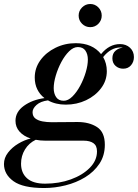

<svg xmlns="http://www.w3.org/2000/svg" viewBox="-73 -687 694 967"><path d="M323.1 -608.4Q323.1 -632.4 340.3 -649.6Q357.6 -666.9 381.6 -666.9Q405.6 -666.9 422.5 -649.6Q439.3 -632.4 439.3 -608.4Q439.3 -584.4 422.5 -567.3Q405.6 -550.2 381.6 -550.2Q357.6 -550.2 340.3 -567.3Q323.1 -584.4 323.1 -608.4ZM258.5 -160Q207 -160 168.5 -181.5Q131 -176.5 111 -158.5Q91 -140.5 91 -122Q91 -101 105.2 -90.2Q119.5 -79.5 141.5 -75.5Q163.5 -71.5 186.5 -71.5Q204 -71.5 229.2 -71.8Q254.5 -72 278.8 -72.2Q303 -72.5 317.5 -72.5Q376.5 -72.5 415.8 -47Q455 -21.5 455 42Q455 96.5 427.8 137.5Q400.5 178.5 355.8 205.8Q311 233 257 246.5Q203 260 149.5 260Q42.5 260 -5.2 225.5Q-53 191 -53 139Q-53 108 -32.5 81.5Q-12 55 19 36.5Q50 18 81.5 10.5Q46 -1 25.5 -24Q5 -47 5 -78.5Q5 -123.5 47.2 -154Q89.5 -184.5 151 -193Q128 -210.5 115 -236.8Q102 -263 102 -296.5Q102 -344.5 130.5 -383.8Q159 -423 206.2 -446.2Q253.5 -469.5 308.5 -469.5Q392 -469.5 436 -414.5Q477 -465 531.5 -465Q562 -465 581.8 -446.5Q601.5 -428 601.5 -399.5Q601.5 -375.5 586.8 -358.2Q572 -341 547.5 -341Q525 -341 509 -355.2Q493 -369.5 493 -393.5Q493 -418 509.2 -431.8Q525.5 -445.5 545.5 -446.5Q540 -448 534 -448Q485 -448 446.5 -399.5Q465 -368 465 -328.5Q465 -281 436.2 -242.8Q407.5 -204.5 360.5 -182.2Q313.5 -160 258.5 -160ZM248 -179.5Q270 -179.5 291.5 -200.8Q313 -222 330.8 -255Q348.5 -288 359 -323.5Q369.5 -359 369.5 -387Q369.5 -414 357.2 -432Q345 -450 319 -450Q297 -450 275.2 -428.8Q253.5 -407.5 236 -374.8Q218.5 -342 208 -306.5Q197.5 -271 197.5 -243Q197.5 -216 209.8 -197.8Q222 -179.5 248 -179.5ZM33 137.5Q33 184 63.2 211Q93.5 238 154 238Q224.5 238 283.8 216.5Q343 195 379.2 158.2Q415.5 121.5 415.5 75.5Q415.5 46.5 397.5 34Q379.5 21.5 348.5 21.5H156Q130 21.5 107 17Q72.5 33.5 52.8 65.8Q33 98 33 137.5Z"/></svg>

Font: Bodoni* 11pt Medium
Style: Italic
Weight: 500
Italic angle: -13°
Version: Version 2.3